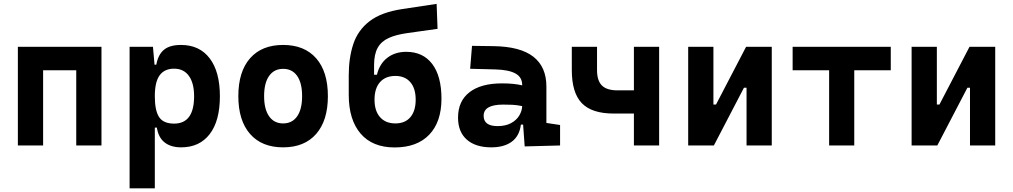

<svg xmlns="http://www.w3.org/2000/svg" viewBox="-20 -763 5313 1007"><path d="M379.9 0V-394.5H206.1V0H73.7V-517.6H512.2V0Z M659.7 224.6V-517.6H782.2L790.5 -423.8H799.8Q809.1 -476.1 839.6 -501.7Q870.1 -527.3 929.2 -527.3Q1026.4 -527.3 1079.8 -457Q1133.3 -386.7 1133.3 -258.3Q1133.3 -128.9 1079.8 -59.6Q1026.4 9.8 930.2 9.8Q876 9.8 843.3 -16.1Q810.5 -42 802.7 -93.8H792V224.6ZM792 -258.3Q792 -183.1 814.5 -148.9Q836.9 -114.7 893.1 -114.7Q998 -114.7 998 -258.3Q998 -327.1 970.7 -365Q943.4 -402.8 893.1 -402.8Q842.8 -402.8 817.4 -368.2Q792 -333.5 792 -258.3Z M1464.8 9.8Q1353 9.8 1291.5 -60.5Q1230 -130.9 1230 -258.8Q1230 -387.2 1291.5 -457.3Q1353 -527.3 1464.8 -527.3Q1576.7 -527.3 1638.2 -457.3Q1699.7 -387.2 1699.7 -258.8Q1699.7 -130.9 1638.2 -60.5Q1576.7 9.8 1464.8 9.8ZM1464.8 -115.7Q1512.7 -115.7 1538.6 -153.1Q1564.5 -190.4 1564.5 -258.8Q1564.5 -327.6 1538.6 -364.7Q1512.7 -401.9 1464.8 -401.9Q1417.5 -401.9 1391.4 -364.7Q1365.2 -327.6 1365.2 -258.8Q1365.2 -190.4 1391.4 -153.1Q1417.5 -115.7 1464.8 -115.7Z M2049.8 10.3Q1933.6 10.3 1871.3 -62.3Q1809.1 -134.8 1809.1 -265.6V-368.2Q1809.1 -460.4 1833.3 -532.7Q1857.4 -605 1918.7 -652.1Q1980 -699.2 2091.8 -715.8L2270 -742.7L2274.9 -611.8L2118.7 -589.8Q2057.6 -581.5 2018.6 -563.7Q1979.5 -545.9 1960.7 -512Q1941.9 -478 1941.9 -420.9V-371.1H1957Q1970.7 -428.7 2011.5 -460Q2052.2 -491.2 2110.8 -491.2Q2198.7 -491.2 2247.1 -427.2Q2295.4 -363.3 2295.4 -245.6Q2295.4 -123.5 2231.2 -56.6Q2167 10.3 2049.8 10.3ZM2053.7 -115.7Q2104.5 -115.7 2132.3 -148.4Q2160.2 -181.2 2160.2 -240.2Q2160.2 -299.3 2132.1 -332Q2104 -364.7 2053.7 -364.7Q2002 -364.7 1973.1 -332.3Q1944.3 -299.8 1944.3 -240.2Q1944.3 -181.2 1973.4 -148.4Q2002.4 -115.7 2053.7 -115.7Z M2731.9 4.9 2723.6 -109.4H2711.9Q2704.6 -49.8 2664.3 -20Q2624 9.8 2556.6 9.8Q2474.1 9.8 2428.2 -30.8Q2382.3 -71.3 2382.3 -146Q2382.3 -232.9 2442.4 -279.3Q2502.4 -325.7 2612.8 -325.7Q2645 -325.7 2670.2 -323.2Q2695.3 -320.8 2718.8 -315.4V-316.9Q2718.8 -358.4 2683.3 -377.7Q2647.9 -397 2578.1 -398.9L2445.8 -402.3L2455.6 -522.5L2568.4 -521Q2709 -519 2777.3 -465.6Q2845.7 -412.1 2845.7 -309.6V-118.2L2917.5 -107.4V0ZM2718.8 -206.5Q2690.4 -212.4 2667.5 -213.4Q2644.5 -214.4 2619.1 -214.4Q2516.6 -214.4 2516.6 -155.8Q2516.6 -101.6 2589.4 -101.6Q2631.3 -101.6 2659.9 -116.9Q2688.5 -132.3 2703.1 -156.5Q2717.8 -180.7 2718.8 -206.5Z M3198.2 -167.5Q3084 -167.5 3031.5 -221.9Q2979 -276.4 2979 -395.5V-517.6H3111.3V-395.5Q3111.3 -339.8 3137 -314.5Q3162.6 -289.1 3218.8 -289.1H3304.7V-517.6H3437V0H3304.7V-167.5Z M3589.4 0V-517.6H3721.7V-214.8H3735.4L3893.1 -517.6H4027.8V0H3895.5V-302.7H3881.8L3724.1 0Z M4328.6 0V-394.5H4137.2V-517.6H4651.9V-394.5H4460.4V0Z M4761.2 0V-517.6H4893.6V-214.8H4907.2L5064.9 -517.6H5199.7V0H5067.4V-302.7H5053.7L4896 0Z"/></svg>

Font: Cascadia Code NF
Style: Bold
Weight: 700
Monospace: yes
Designer: Aaron Bell
Foundry: Saja Typeworks
Version: Version 2404.023; ttfautohint (v1.8.4)